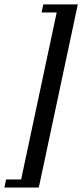

<svg xmlns="http://www.w3.org/2000/svg" viewBox="-84 -801 373 870"><path d="M-64 48.8 -56.6 12.2H11.7L172.9 -744.6H104.5L112.3 -781.2H268.6L91.8 48.8Z"/></svg>

Font: Flanker
Style: Italic
Weight: 400
Italic angle: -12°
Designer: Flanker
Version: Version 2.027